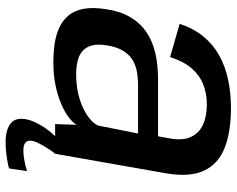

<svg xmlns="http://www.w3.org/2000/svg" viewBox="-96 -542 806 653"><g transform="rotate(90 306.5 -215.0)"><path d="M192.5 6Q235 6 270.5 -1.5Q306 -9 333.2 -20.8Q360.5 -32.5 378.5 -46.2Q396.5 -60 404 -73L401.5 0H502.5L568.5 -374.5Q583 -457.5 560 -506.2Q537 -555 482.5 -576.5Q428 -598 347.5 -598Q295.5 -598 250 -588.2Q204.5 -578.5 167.5 -557.8Q130.5 -537 103.2 -503.8Q76 -470.5 60.5 -423.5L173.5 -391Q188 -436.5 211.5 -463.8Q235 -491 266.2 -503.5Q297.5 -516 334.5 -516Q375 -516 404.2 -502.5Q433.5 -489 446.2 -459.5Q459 -430 448.5 -380.5L443 -350H251Q219 -350 187.5 -345.8Q156 -341.5 127.2 -330.5Q98.5 -319.5 74.8 -299.8Q51 -280 34.2 -249.2Q17.5 -218.5 11 -174.5Q3.5 -129 9.5 -97Q15.5 -65 32.5 -45Q49.5 -25 74.2 -13.8Q99 -2.5 129.2 1.8Q159.5 6 192.5 6ZM232.5 -71.5Q210 -71.5 189.8 -75.8Q169.5 -80 155 -91.5Q140.5 -103 134.5 -123.8Q128.5 -144.5 134 -177.5Q139.5 -210.5 152.2 -231.2Q165 -252 183 -263Q201 -274 222.8 -278Q244.5 -282 267.5 -282H433.5L406.5 -146Q399.5 -131 383 -117.5Q366.5 -104 343.2 -93.5Q320 -83 291.8 -77.2Q263.5 -71.5 232.5 -71.5ZM463 168.5Q482.5 168.5 501 166.2Q519.5 164 533.5 161.2Q547.5 158.5 552.5 156.5L561.5 95.5Q555.5 97.5 543.8 100.5Q532 103.5 518 105.8Q504 108 491.5 108Q474 108 466 102Q458 96 458 85Q458 74 466 57.5Q474 41 484.5 24.8Q495 8.5 502.5 0H442.5Q430 12.5 416.2 32Q402.5 51.5 393 73.5Q383.5 95.5 383.5 115.5Q383.5 135.5 394.8 147Q406 158.5 424 163.5Q442 168.5 463 168.5Z"/></g></svg>

Font: Anybody UltraCondensed Thin Medium
Style: Italic
Weight: 500
Italic angle: -10°
Version: Version 1.111